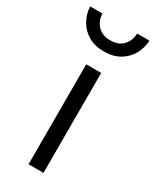

<svg xmlns="http://www.w3.org/2000/svg" viewBox="-228 -779 675 832"><g transform="rotate(30 109.5 -363.0)"><path d="M72.2 0V-500H147V0ZM109.9 -586.2Q64.6 -586.2 32.2 -605.1Q-0.2 -624 -18.4 -655.8Q-36.6 -687.6 -38.6 -725.8H22.9Q24.5 -689.2 47.1 -665.6Q69.7 -641.9 109.9 -641.9Q150.8 -641.9 173.2 -665.8Q195.6 -689.6 196.8 -725.8H258.3Q256.3 -687.6 238.3 -655.8Q220.3 -624 187.7 -605.1Q155.1 -586.2 109.9 -586.2Z"/></g></svg>

Font: Titillium Web
Style: Bold
Weight: 700
Designer: Mohamed Gaber, Accademia di Belle Arti di Urbino
Foundry: Kief Type Foundry, Accademia di Belle Arti di Urbino
Version: Version 3.000